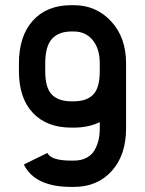

<svg xmlns="http://www.w3.org/2000/svg" viewBox="-20 -716 565 748"><path d="M368.7 -439.5V-468.8Q368.7 -526.4 341.1 -559.8Q313.5 -593.3 267.6 -593.3H257.8Q209 -593.3 182.6 -564.7Q156.2 -536.1 156.2 -468.8V-439.5Q156.2 -373.5 182.1 -347.4Q208 -321.3 257.8 -321.3H267.6Q317.4 -321.3 343 -347.4Q368.7 -373.5 368.7 -439.5ZM164.6 -120.1Q178.7 -90.3 257.8 -90.3H267.6Q296.4 -90.3 317.1 -101.3Q337.9 -112.3 348.6 -131.3Q359.4 -150.4 364 -171.1Q368.7 -191.9 368.7 -216.3V-240.2Q324.7 -218.8 267.6 -218.8H257.8Q162.6 -218.8 108.2 -276.1Q53.7 -333.5 53.7 -439.5V-468.8Q53.7 -575.2 107.9 -635.5Q162.1 -695.8 257.8 -695.8H267.6Q354.5 -695.8 412.8 -633.1Q471.2 -570.3 471.2 -468.8V-216.3Q471.2 -111.8 415.3 -49.8Q359.4 12.2 267.6 12.2H257.8Q115.7 12.2 72.8 -75.2Z"/></svg>

Font: Anka/Coder Condensed
Style: Bold
Weight: 700
Width: 4
Monospace: yes
Version: Version 001.100